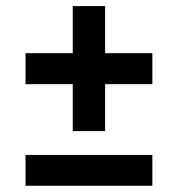

<svg xmlns="http://www.w3.org/2000/svg" viewBox="-20 -612 586 632"><path d="M219.5 -180.5V-335H64V-437H219.5V-592H326V-437H481.5V-335H326V-180.5ZM64 -0.5V-102H481.5V-0.5Z"/></svg>

Font: Encode Sans SC Condensed Thin SemiBold
Style: Regular
Weight: 600
Version: Version 3.002